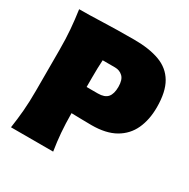

<svg xmlns="http://www.w3.org/2000/svg" viewBox="-185 -1009 1155 1176"><g transform="rotate(30 392.5 -421.0)"><path d="M46.4 0Q56.2 -65.4 61.5 -127.7Q66.9 -189.9 66.9 -269.5V-555.2Q66.9 -638.2 61.5 -702.6Q56.2 -767.1 46.4 -835Q114.7 -835 211.7 -838.6Q308.6 -842.3 432.1 -842.3Q539.1 -842.3 611.8 -815.4Q684.6 -788.6 721.9 -725.1Q759.3 -661.6 759.3 -552.2Q759.3 -464.8 728.8 -398.4Q698.2 -332 633.5 -294.9Q568.8 -257.8 466.3 -257.8Q433.6 -257.8 394.8 -258.8Q356 -259.8 324.2 -260.3Q324.7 -184.1 329.6 -124Q334.5 -64 344.7 0ZM327.6 -636.2Q325.7 -607.9 325 -577.4Q324.2 -546.9 324.2 -512.7V-445.3H403.8Q451.2 -445.3 471.9 -469.2Q492.7 -493.2 492.7 -543Q492.7 -593.3 470.2 -614.7Q447.8 -636.2 414.6 -636.2Z"/></g></svg>

Font: Pinar Black
Style: Regular
Weight: 900
Designer: Amin Abedi
Version: Version 3.000